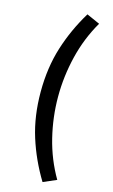

<svg xmlns="http://www.w3.org/2000/svg" viewBox="-151 -883 670 1138"><g transform="rotate(15 183.5 -314.5)"><path d="M236 200Q166 85 126.5 -40Q87 -165 87 -314Q87 -463 126.5 -588.5Q166 -714 236 -829L317 -793Q254 -685 224 -561.5Q194 -438 194 -314Q194 -189 224 -66Q254 57 317 165Z"/></g></svg>

Font: Noto Sans KR Thin SemiBold
Style: Regular
Weight: 600
Version: Version 2.004-H2;hotconv 1.0.118;makeotfexe 2.5.65603